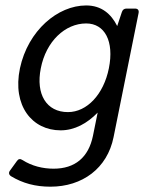

<svg xmlns="http://www.w3.org/2000/svg" viewBox="-20 -494 575 719"><path d="M436.5 -449.2 418.9 -396.5C396.5 -441.4 360.4 -473.6 302.7 -473.6C196.3 -473.6 85 -379.9 54.7 -238.3C25.4 -97.7 100.6 -5.9 207 -5.9C259.8 -5.9 306.6 -32.2 345.7 -72.3L328.1 14.6C311.5 95.7 260.7 137.7 180.7 137.7C140.6 137.7 99.6 127.9 64.5 105.5C55.7 99.6 48.8 100.6 43 109.4L17.6 144.5C11.7 152.3 12.7 160.2 21.5 166C65.4 192.4 112.3 205.1 168.9 205.1C288.1 205.1 381.8 136.7 405.3 19.5L499 -445.3C501 -456.1 496.1 -461.9 485.4 -461.9H454.1C445.3 -461.9 439.5 -458 436.5 -449.2ZM234.4 -74.2C154.3 -74.2 113.3 -140.6 132.8 -238.3C152.3 -338.9 223.6 -406.2 302.7 -406.2C372.1 -406.2 408.2 -339.8 387.7 -238.3C368.2 -140.6 305.7 -74.2 234.4 -74.2Z"/></svg>

Font: Ed Sans Neue
Style: Italic
Weight: 400
Italic angle: -11°
Designer: Stephen Hutchings
Version: Version 1.004;PS 001.004;hotconv 1.0.88;makeotf.lib2.5.64775